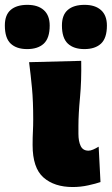

<svg xmlns="http://www.w3.org/2000/svg" viewBox="-90 -757 461 792"><path d="M210 14.5Q134 14.5 89.2 -25Q44.5 -64.5 44.5 -158.5Q44.5 -192 45.8 -215Q47 -238 47 -264.5Q47 -339.5 42 -392.8Q37 -446 30 -500.5L245 -506Q246.5 -423.5 240 -354.5Q233.5 -285.5 233.5 -237.5V-205Q233.5 -174 242.8 -154.8Q252 -135.5 275 -135.5Q283.5 -135.5 294 -140Q304.5 -144.5 317 -152L324.5 -6Q306 0.5 274.2 7.5Q242.5 14.5 210 14.5ZM258 -554.5Q214 -554.5 189.8 -577.2Q165.5 -600 165.5 -652Q165.5 -695.5 189.8 -716.2Q214 -737 259 -737Q302.5 -737 326.8 -715.2Q351 -693.5 351 -651.5Q351 -600 326.8 -577.2Q302.5 -554.5 258 -554.5ZM22 -554.5Q-22 -554.5 -46 -577.2Q-70 -600 -70 -652Q-70 -695.5 -45.8 -716.2Q-21.5 -737 23 -737Q66.5 -737 90.8 -715.2Q115 -693.5 115 -651.5Q115 -600 90.8 -577.2Q66.5 -554.5 22 -554.5Z"/></svg>

Font: Commissioner Flair ExtraBold
Style: Regular
Weight: 800
Designer: Kostas Bartsokas
Foundry: Kostas Bartsokas
Version: Version 1.000; ttfautohint (v1.8.3)